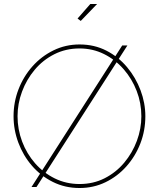

<svg xmlns="http://www.w3.org/2000/svg" viewBox="-20 -938 797 963"><path d="M379 5Q306 5 245 -25.5Q184 -56 140 -107Q96 -158 72 -222.5Q48 -287 48 -355Q48 -426 73 -490.5Q98 -555 143 -605.5Q188 -656 248.5 -685.5Q309 -715 379 -715Q453 -715 513.5 -684Q574 -653 617.5 -601Q661 -549 685 -485Q709 -421 709 -355Q709 -283 684 -218.5Q659 -154 614 -103.5Q569 -53 509 -24Q449 5 379 5ZM68 -355Q68 -289 91 -228Q114 -167 156 -119Q198 -71 255 -43Q312 -15 379 -15Q448 -15 505 -44Q562 -73 603 -122Q644 -171 666.5 -231.5Q689 -292 689 -355Q689 -421 665.5 -482Q642 -543 600 -591Q558 -639 501.5 -667Q445 -695 379 -695Q310 -695 252.5 -666Q195 -637 154 -588Q113 -539 90.5 -478.5Q68 -418 68 -355ZM619 -710 163 0H138L593 -710ZM385 -833 369 -845 433 -918H467Z"/></svg>

Font: Raleway Thin
Style: Regular
Weight: 100
Designer: Matt McInerney, Pablo Impallari, Rodrigo Fuenzalida
Foundry: Matt McInerney, Pablo Impallari, Rodrigo Fuenzalida
Version: Version 4.026